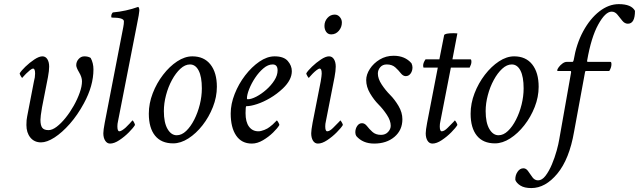

<svg xmlns="http://www.w3.org/2000/svg" viewBox="-20 -703 3155 948"><path d="M189.5 -424.8Q205.1 -424.8 213.9 -410.6Q222.7 -396.5 222.7 -374Q222.7 -354 216.8 -322.3L187.5 -172.9Q179.7 -127.4 179.7 -111.3Q179.7 -84 188.5 -72.3Q197.3 -60.5 219.7 -60.5Q237.8 -60.5 259.8 -77.1Q281.7 -93.8 303.7 -121.1Q325.7 -148.4 344 -180.9Q362.3 -213.4 373.5 -245.1Q384.8 -276.9 384.8 -301.8Q384.8 -321.8 370.6 -345.7Q356.4 -369.6 356.4 -380.9Q356.4 -398.4 368.2 -411.6Q379.9 -424.8 396.5 -424.8Q415.5 -424.8 427.7 -417Q441.4 -391.6 441.4 -360.4Q441.4 -279.3 394 -192.4Q362.8 -134.8 324.5 -91.3Q286.1 -47.9 248.8 -23.9Q211.4 0 182.6 0Q149.4 0 129.9 -23.9Q110.4 -47.9 110.4 -85.9Q110.4 -112.3 114.3 -128.9L147.5 -300.8Q153.3 -321.3 153.3 -339.8Q153.3 -364.3 143.6 -364.3Q137.7 -364.3 127.9 -356.4Q118.2 -348.6 108.6 -339.1Q99.1 -329.6 94.7 -324.2L89.8 -318.4Q87.9 -318.4 82.5 -327.6Q77.1 -336.9 77.1 -340.8Q85 -354 105.5 -373.8Q126 -393.6 149.4 -409.2Q172.9 -424.8 189.5 -424.8Z M497.1 -96.7 588.9 -570.3Q591.8 -585 591.8 -597.7Q591.8 -616.2 532.2 -616.2Q529.3 -616.2 529.3 -622.1Q529.3 -633.8 537.1 -641.6Q602.5 -647.5 662.1 -668.9Q668 -666 668 -650.4Q668 -639.6 655.3 -577.1L562.5 -103.5Q559.6 -91.8 559.6 -79.1Q559.6 -54.7 569.3 -54.7Q575.2 -54.7 583.5 -60.1Q591.8 -65.4 600.6 -73.2Q609.4 -81.1 620.6 -93.5Q631.8 -106 633.8 -108.4Q636.7 -108.4 641.6 -99.1Q646.5 -89.8 646.5 -85.9Q638.2 -71.8 616.5 -49.8Q594.7 -27.8 569.3 -11Q543.9 5.9 523.4 5.9Q508.8 5.9 499.5 -8.3Q490.2 -22.5 490.2 -44.9Q490.2 -60.1 497.1 -96.7Z M929.7 -424.8Q987.3 -424.8 1019 -384.8Q1050.8 -344.7 1050.8 -274.4Q1050.8 -224.1 1031.2 -174.6Q1011.7 -125 980 -84.5Q948.2 -43.9 910.2 -19.5Q872.1 4.9 835 4.9Q776.4 4.9 745.6 -33.2Q714.8 -71.3 714.8 -141.6Q714.8 -192.4 734.1 -242.4Q753.4 -292.5 785.2 -333.7Q816.9 -375 854.7 -399.9Q892.6 -424.8 929.7 -424.8ZM918 -384.8Q893.6 -384.8 870.6 -363.5Q847.7 -342.3 829.1 -308.1Q810.5 -273.9 799.8 -233.4Q789.1 -192.9 789.1 -154.3Q789.1 -97.7 807.1 -66.4Q825.2 -35.2 852.5 -35.2Q877 -35.2 899.2 -56.4Q921.4 -77.6 939 -112.1Q956.5 -146.5 966.6 -187Q976.6 -227.5 976.6 -266.6Q976.6 -324.2 960.9 -354.5Q945.3 -384.8 918 -384.8Z M1335.9 -424.8Q1380.9 -424.8 1400.9 -401.9Q1420.9 -378.9 1420.9 -351.6Q1420.9 -308.6 1377 -266.6Q1347.7 -238.8 1314 -219Q1280.3 -199.2 1249 -189Q1217.8 -178.7 1196.3 -178.7Q1192.4 -178.7 1192.4 -144.5Q1192.4 -100.6 1209.5 -77.6Q1226.6 -54.7 1255.9 -54.7Q1268.1 -54.7 1285.2 -61.5Q1302.2 -68.4 1311.5 -76.2Q1321.3 -84.5 1322.3 -85Q1323.2 -85.4 1326.2 -88.1Q1329.1 -90.8 1343.8 -105.5L1346.7 -108.4Q1348.6 -108.4 1354 -99.1Q1359.4 -89.8 1359.4 -85.9Q1350.6 -70.3 1328.4 -48.6Q1306.2 -26.9 1278.3 -10.5Q1250.5 5.9 1223.6 5.9Q1172.9 5.9 1146 -33.7Q1119.1 -73.2 1119.1 -142.6Q1119.1 -189.5 1138.7 -239Q1158.2 -288.6 1190.4 -330.6Q1222.7 -372.6 1260.7 -398.7Q1298.8 -424.8 1335.9 -424.8ZM1326.2 -384.8Q1303.2 -384.8 1280.8 -365.7Q1258.3 -346.7 1239.7 -318.8Q1221.2 -291 1210.2 -262.9Q1199.2 -234.9 1199.2 -216.8Q1199.2 -212.9 1203.1 -212.9Q1220.7 -212.9 1245.6 -225.8Q1270.5 -238.8 1294.4 -259.8Q1318.4 -280.8 1334.5 -305.9Q1350.6 -331.1 1350.6 -355.5Q1350.6 -384.8 1326.2 -384.8Z M1632.8 -630.9Q1647.5 -630.9 1657.7 -619.1Q1668 -607.4 1668 -591.8Q1668 -568.4 1652.8 -550.8Q1637.7 -533.2 1615.2 -533.2Q1599.6 -533.2 1590.8 -545.4Q1582 -557.6 1582 -575.2Q1582 -597.7 1596.7 -614.3Q1611.3 -630.9 1632.8 -630.9ZM1604.5 -424.8Q1620.1 -424.8 1628.9 -410.6Q1637.7 -396.5 1637.7 -374Q1637.7 -354 1631.8 -322.3L1588.9 -103.5Q1585.9 -91.8 1585.9 -79.1Q1585.9 -54.7 1595.7 -54.7Q1607.9 -54.7 1625 -72Q1642.1 -89.4 1654.3 -101.6L1660.2 -108.4Q1662.1 -108.4 1667.5 -99.1Q1672.9 -89.8 1672.9 -85.9Q1664.6 -71.8 1642.8 -49.8Q1621.1 -27.8 1595.7 -11Q1570.3 5.9 1549.8 5.9Q1534.2 5.9 1525.4 -8.3Q1516.6 -22.5 1516.6 -44.9Q1516.6 -59.6 1523.4 -96.7L1563.5 -300.8Q1568.4 -329.6 1568.4 -339.8Q1568.4 -364.3 1558.6 -364.3Q1552.7 -364.3 1542.7 -356.4Q1532.7 -348.6 1523.4 -339.1Q1514.2 -329.6 1509.8 -324.2L1504.9 -318.4Q1502.9 -318.4 1497.6 -327.6Q1492.2 -336.9 1492.2 -340.8Q1500 -354 1520.5 -373.8Q1541 -393.6 1564.5 -409.2Q1587.9 -424.8 1604.5 -424.8Z M1923.8 -427.7Q1979.5 -427.7 2011.7 -390.6Q2016.6 -379.4 2016.6 -370.1Q2016.6 -352.5 2007.3 -339.8Q1998 -327.1 1983.4 -327.1Q1970.2 -327.1 1959 -341.3Q1948.2 -355.5 1932.1 -370.1Q1916 -384.8 1889.6 -384.8Q1869.1 -384.8 1857.4 -371.1Q1845.7 -357.4 1845.7 -339.8Q1845.7 -314.5 1864.7 -285.6Q1883.8 -256.8 1906.2 -234.4Q1928.7 -211.9 1947.8 -179.7Q1966.8 -147.5 1966.8 -114.3Q1966.8 -60.5 1927.7 -27.3Q1888.7 5.9 1827.1 5.9Q1771.5 5.9 1739.3 -31.2Q1734.4 -39.1 1734.4 -49.8Q1734.4 -67.4 1743.7 -81.1Q1752.9 -94.7 1767.6 -94.7Q1780.8 -94.7 1792 -80.6Q1802.7 -66.4 1818.8 -51.8Q1835 -37.1 1861.3 -37.1Q1882.8 -37.1 1896 -51.3Q1909.2 -65.4 1909.2 -82Q1909.2 -107.4 1890.1 -136.2Q1871.1 -165 1848.6 -187.5Q1826.2 -210 1807.1 -242.2Q1788.1 -274.4 1788.1 -307.6Q1788.1 -335 1806.2 -362.8Q1824.2 -390.6 1855 -409.2Q1885.7 -427.7 1923.8 -427.7Z M2081.1 -410.2H2149.4L2172.9 -529.3Q2175.8 -539.1 2220.7 -539.1Q2230.5 -539.1 2238.3 -538.1L2213.9 -410.2H2302.7Q2307.6 -410.2 2307.6 -397.5Q2307.6 -386.2 2298.8 -369.1H2206.1L2154.3 -103.5Q2151.4 -91.8 2151.4 -79.1Q2151.4 -54.7 2161.1 -54.7Q2173.3 -54.7 2190.4 -72Q2207.5 -89.4 2219.7 -101.6L2225.6 -108.4Q2227.5 -108.4 2232.9 -99.1Q2238.3 -89.8 2238.3 -85.9Q2230 -71.8 2208.3 -49.8Q2186.5 -27.8 2161.1 -11Q2135.7 5.9 2115.2 5.9Q2099.6 5.9 2090.8 -8.3Q2082 -22.5 2082 -44.9Q2082 -59.6 2088.9 -96.7L2141.6 -369.1H2072.3Q2069.3 -369.1 2069.3 -379.9Q2069.3 -392.6 2081.1 -410.2Z M2518.6 -424.8Q2576.2 -424.8 2607.9 -384.8Q2639.6 -344.7 2639.6 -274.4Q2639.6 -224.1 2620.1 -174.6Q2600.6 -125 2568.8 -84.5Q2537.1 -43.9 2499 -19.5Q2460.9 4.9 2423.8 4.9Q2365.2 4.9 2334.5 -33.2Q2303.7 -71.3 2303.7 -141.6Q2303.7 -192.4 2323 -242.4Q2342.3 -292.5 2374 -333.7Q2405.8 -375 2443.6 -399.9Q2481.4 -424.8 2518.6 -424.8ZM2506.8 -384.8Q2482.4 -384.8 2459.5 -363.5Q2436.5 -342.3 2418 -308.1Q2399.4 -273.9 2388.7 -233.4Q2377.9 -192.9 2377.9 -154.3Q2377.9 -97.7 2396 -66.4Q2414.1 -35.2 2441.4 -35.2Q2465.8 -35.2 2488 -56.4Q2510.3 -77.6 2527.8 -112.1Q2545.4 -146.5 2555.4 -187Q2565.4 -227.5 2565.4 -266.6Q2565.4 -324.2 2549.8 -354.5Q2534.2 -384.8 2506.8 -384.8Z M3035.2 -682.6Q3097.7 -682.6 3115.2 -649.4Q3115.2 -585.9 3080.1 -585.9Q3064.5 -585.9 3052.5 -600.8Q3040.5 -615.7 3028.6 -630.6Q3016.6 -645.5 3000 -645.5Q2968.8 -645.5 2933.6 -581.5Q2898.9 -518.6 2878.9 -403.3V-401.4Q2878.9 -397.5 2881.8 -397.5H2994.1Q2999 -397.5 2999 -385.7Q2999 -369.6 2988.3 -352.5H2874Q2868.7 -352.5 2868.2 -344.7L2814.5 -52.7Q2791 83 2731.9 154.3Q2672.9 225.6 2603.5 225.6Q2569.3 225.6 2549.8 213.4Q2530.3 201.2 2524.4 185.5Q2523.4 163.1 2535.2 145.5Q2546.9 127.9 2564.5 127.9Q2578.1 127.9 2588.1 142.8Q2598.1 157.7 2609.1 172.6Q2620.1 187.5 2636.7 187.5Q2656.2 187.5 2673.6 164.8Q2690.9 142.1 2705.1 108.4Q2719.2 74.7 2728.5 41Q2737.8 7.3 2741.2 -14.6L2799.8 -345.7V-347.7Q2799.8 -352.5 2796.9 -352.5H2733.4Q2731.4 -352.5 2731.4 -355.5Q2731.4 -361.3 2738.8 -371.3Q2746.1 -381.3 2757.1 -389.4Q2768.1 -397.5 2778.3 -397.5H2806.6Q2810.5 -397.5 2812.5 -406.2Q2825.7 -486.3 2859.6 -548.8Q2893.6 -611.3 2939.7 -647Q2985.8 -682.6 3035.2 -682.6Z"/></svg>

Font: Metal
Style: Regular
Weight: 400
Designer: Danh Hong
Version: Version 8.002; ttfautohint (v1.8.3)